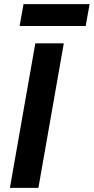

<svg xmlns="http://www.w3.org/2000/svg" viewBox="-20 -910 454 930"><path d="M151 -700H289L166 0H28ZM94 -890H414L395 -784H75Z"/></svg>

Font: Bai Jamjuree
Style: Bold Italic
Weight: 700
Italic angle: -10°
Designer: Katatrad Aksorn Co.,Ltd.
Foundry: Cadson Demak Co.,Ltd.
Version: Version 1.000; ttfautohint (v1.6)